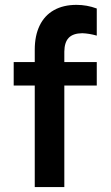

<svg xmlns="http://www.w3.org/2000/svg" viewBox="-20 -754 449 774"><path d="M35.2 -503.9H120.1V-553.7Q120.1 -610.4 139.9 -651.1Q159.7 -691.9 197.5 -713.1Q235.4 -734.4 288.1 -734.4Q330.6 -734.4 370.1 -719.7V-610.4Q339.8 -619.1 311.5 -620.1Q274.4 -619.6 257.1 -601.6Q239.7 -583.5 239.3 -545.9V-503.9H370.1V-409.2H239.3V0H120.1V-409.2H35.2Z"/></svg>

Font: Wanted Sans SemiBold
Style: Regular
Weight: 600
Designer: Original Design by Kil Hyung-jin and Kang Hanbin, Wanted Lab, Inc; Hangeul from Source Han Sans by Jang Soo-young and Ka
Foundry: Wanted Lab, Inc.
Version: Version 1.003